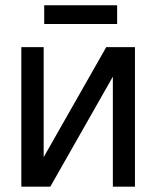

<svg xmlns="http://www.w3.org/2000/svg" viewBox="-20 -701 587 721"><path d="M419.9 -681.2V-610.8H146V-681.2ZM60.1 -523.9H144V-110.8L378.9 -523.9H486.8V0H403.8V-413.1L168.9 0H60.1Z"/></svg>

Font: Miedinger*
Style: Book
Weight: 400
Version: Version 001.000